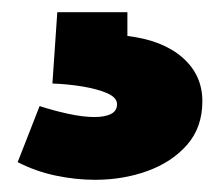

<svg xmlns="http://www.w3.org/2000/svg" viewBox="-20 -20 362 315"><path d="M136 275Q104 275 71 268Q38 261 9 246L45 154Q66 161 91 166.5Q116 172 135 172Q152 172 162 167Q172 162 172 151Q172 140 156 133Q140 126 116 122Q92 118 66 117L74 0H189V39Q247 46 279.5 74.5Q312 103 312 146Q312 189 287 217.5Q262 246 222 260.5Q182 275 136 275Z"/></svg>

Font: Bitter Thin Black
Style: Regular
Weight: 900
Version: Version 3.020